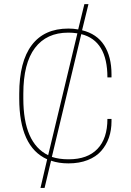

<svg xmlns="http://www.w3.org/2000/svg" viewBox="-20 -860 640 940"><path d="M413.1 -839.8 381.8 -711.9Q454.1 -694.3 490 -638.4Q525.9 -582.5 525.9 -496.1V-481H505.9Q505.9 -661.1 377.9 -692.9L233.9 -91.8Q270 -80.1 314 -80.1H316.9Q408.2 -80.1 457 -130.9Q505.9 -181.6 505.9 -277.8H525.9V-266.1Q525.9 -222.7 513.2 -186Q500.5 -149.4 475.3 -120.8Q450.2 -92.3 409.2 -76.2Q368.2 -60.1 314.9 -60.1Q267.6 -60.1 230 -73.2L198.2 60.1H178.2L210.9 -80.1Q74.2 -141.1 74.2 -377.9V-400.9Q74.2 -558.1 135.5 -639.2Q196.8 -720.2 314.9 -720.2Q339.8 -720.2 362.8 -715.8L393.1 -839.8ZM94.2 -377.9Q94.2 -159.2 215.8 -100.1L358.9 -696.8Q335.9 -700.2 316.9 -700.2H314Q208 -700.2 151.1 -625.2Q94.2 -550.3 94.2 -400.9Z"/></svg>

Font: Cooper Hewitt
Style: Thin
Weight: 701
Designer: Village Type and Design LLC
Foundry: Cooper Hewitt Smithsonian Design Museum
Version: 1.000